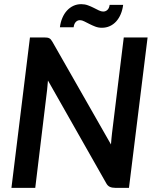

<svg xmlns="http://www.w3.org/2000/svg" viewBox="-20 -903 736 923"><path d="M192 -723Q200.5 -723 206.2 -722.2Q212 -721.5 216.5 -719.2Q221 -717 224.5 -713Q228 -709 232 -702L513.5 -208.5Q514.5 -223 515.8 -236.8Q517 -250.5 518.5 -262.5L575 -723H689.5L600 0H533.5Q518.5 0 508 -4.8Q497.5 -9.5 490.5 -22.5L210.5 -516Q209.5 -504 208.5 -492.8Q207.5 -481.5 206.5 -471.5L149.5 0H35L124 -723ZM476 -847.5Q488 -847.5 496.5 -855.5Q505 -863.5 507 -879.5H572Q569 -855.5 560.5 -835.2Q552 -815 538.8 -800.2Q525.5 -785.5 508 -777.5Q490.5 -769.5 469.5 -769.5Q453 -769.5 438 -775.2Q423 -781 409.8 -787.8Q396.5 -794.5 385.2 -800.2Q374 -806 364.5 -806Q352.5 -806 344.2 -797.2Q336 -788.5 334 -772H268Q271 -796.5 279.8 -817Q288.5 -837.5 301.8 -852Q315 -866.5 332.5 -874.8Q350 -883 370.5 -883Q387.5 -883 402.5 -877.5Q417.5 -872 430.8 -865.2Q444 -858.5 455.2 -853Q466.5 -847.5 476 -847.5Z"/></svg>

Font: Lato TR
Style: Bold Italic
Weight: 700
Italic angle: -12°
Designer: Lukasz Dziedzic
Foundry: tyPoland Lukasz Dziedzic
Version: Version 1.104 2013